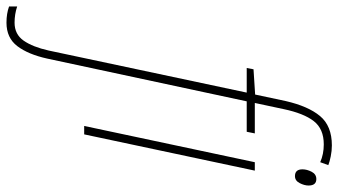

<svg xmlns="http://www.w3.org/2000/svg" viewBox="-378 -559 1045 593"><g transform="rotate(90 144.5 -262.5)"><path d="M-82 240Q-35 240 -9.5 206.5Q16 173 29 114L161 -502H255L260 -527H166L185 -616Q198 -678 222 -709Q246 -740 294 -740Q324 -740 349 -729L358 -754Q348 -758 331 -761.5Q314 -765 297 -765Q237 -765 206.5 -728.5Q176 -692 160 -622L140 -528L62 -523L58 -502H134L4 110Q-7 159 -26.5 187Q-46 215 -82 215Q-108 215 -132 207V232Q-110 240 -82 240ZM392 -651Q406 -651 413.5 -665.5Q421 -680 421 -693Q421 -717 401 -717Q386 -717 378.5 -702.5Q371 -688 371 -674Q371 -651 392 -651ZM237 0H263L375 -527H349Z"/></g></svg>

Font: Noto Sans UI SemiCondensed Thin
Style: Italic
Weight: 250
Width: 4
Italic angle: -12°
Designer: Monotype Design Team
Foundry: Monotype Imaging Inc.
Version: Version 1.901